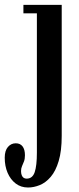

<svg xmlns="http://www.w3.org/2000/svg" viewBox="-68 -544 335 812"><path d="M50.5 249Q20.5 249 -1.5 232.2Q-23.5 215.5 -35.8 187Q-48 158.5 -48 123Q-48 93 -34.5 77.5Q-21 62 -1.5 62Q17.5 62 27.5 75.2Q37.5 88.5 37.5 112.5Q37.5 128 33.5 138.5Q29.5 149 25.2 158.5Q21 168 21 179.5Q21 189.5 23.8 196.8Q26.5 204 31.8 207.8Q37 211.5 44.5 211.5Q69.5 211.5 78.8 184Q88 156.5 88 102V-487.5H31V-523.5H193V30.5Q193 94.5 180.2 137Q167.5 179.5 146.5 204Q125.5 228.5 100.2 238.8Q75 249 50.5 249Z"/></svg>

Font: Imbue Thin 10pt SemiBold
Style: Regular
Weight: 600
Version: Version 1.102